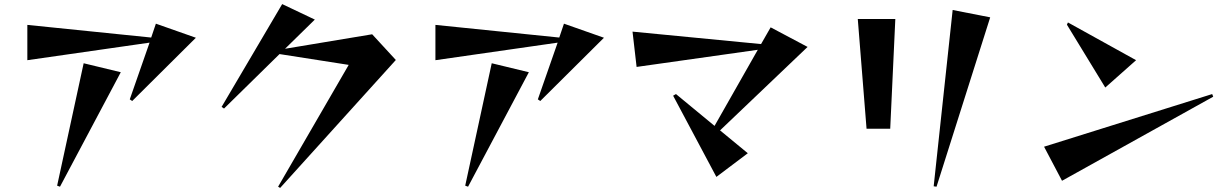

<svg xmlns="http://www.w3.org/2000/svg" viewBox="-20 -841 6040 941"><path d="M628 -346 616 -354 713 -632 114 -546V-719L721 -657L744 -725L940 -656ZM260 69 390 -531 572 -487 274 74Z M1343 74 1689 -523 1350 -576 1078 -309 1066 -317 1363 -821 1523 -745 1377 -602 1804 -673 1920 -547 1353 80Z M2628 -346 2616 -354 2713 -632 2114 -546V-719L2721 -657L2744 -725L2940 -656ZM2260 69 2390 -531 2572 -487 2274 74Z M3491 26 3279 -372 3293 -380 3482 -224 3694 -597 3100 -513 3080 -686 3710 -625 3757 -707 3938 -611 3509 -202 3645 -90Z M4556 72 4649 -792 4833 -756 4570 74ZM4227 -210 4184 -748H4368L4343 -210Z M5397 -412 5209 -720 5214 -731 5548 -546ZM5185 45 5097 -122 5921 -380 5926 -367Z"/></svg>

Font: Reggae One
Style: Regular
Weight: 400
Designer: Fontworks Inc.
Foundry: Fontworks Inc.
Version: Version 1.100